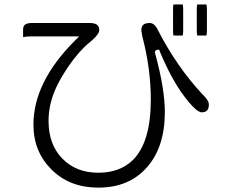

<svg xmlns="http://www.w3.org/2000/svg" viewBox="-20 -794 1040 869"><path d="M84.5 -626Q99.6 -629.4 124 -629.4H338.4Q319.8 -610.8 318.8 -609.9Q131.3 -422.4 131.3 -229.5Q131.3 -107.9 213.4 -26.4Q295.4 55.2 424.8 55.2Q564 55.2 644.5 -36.1Q726.1 -127.9 726.1 -287.1Q726.1 -391.1 682.6 -550.8L681.2 -554.2V-556.6Q681.2 -562 684.6 -565.4Q688 -568.8 693.4 -568.8H700.7L704.1 -559.1Q757.3 -432.6 814 -357.9Q854.5 -303.7 879.4 -290Q886.7 -285.6 891.6 -285.6Q896.5 -285.6 900.4 -286.1Q904.3 -286.6 907.2 -287.6Q913.1 -290 917 -293.9Q925.3 -302.2 925.3 -321.3Q925.3 -340.3 894 -369.6Q779.8 -493.2 696.8 -653.8Q689.5 -670.4 679.7 -680.2Q669.9 -689.9 657.2 -689.9Q631.3 -689.9 623.5 -675.3Q619.6 -668.5 619.6 -657.2L624.5 -627.9Q662.6 -482.4 662.6 -342.8Q662.6 -151.4 582 -70.3Q522.9 -12.2 424.8 -12.2Q324.7 -12.2 262.2 -76.2Q199.7 -140.1 199.7 -247.1Q199.7 -325.2 236.3 -402.3Q255.9 -443.4 289.6 -493.2Q336.9 -562.5 385.7 -602.1Q416 -627 425.3 -644.5Q429.2 -651.4 429.2 -656Q429.2 -660.6 428.7 -664.1Q428.2 -667.5 427.2 -670.4Q425.3 -675.8 420.9 -680.2Q416.5 -684.6 407.7 -687.3Q398.9 -689.9 385.7 -689.9H124Q100.6 -689.9 91.3 -680.7Q84.5 -673.8 84.5 -659.7ZM765.1 -773.9Q763.2 -766.6 763.2 -749V-658.2Q763.2 -641.6 765.1 -633.3H807.1Q809.1 -642.6 809.1 -658.2V-749Q809.1 -765.6 807.1 -773.9ZM872.6 -773.9Q870.6 -766.6 870.6 -749V-658.2Q870.6 -641.6 872.6 -633.3H914.6Q916.5 -642.6 916.5 -658.2V-749Q916.5 -765.6 914.6 -773.9Z"/></svg>

Font: YuPearl-ExtraLight
Style: ExtraLight
Weight: 200
Designer: Max Yao
Foundry: Max-Everyday
Version: Version 1.011; ttfautohint (v1.8.3)